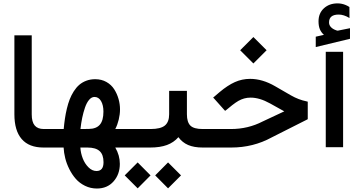

<svg xmlns="http://www.w3.org/2000/svg" viewBox="-20 -856 2064 1114"><path d="M254.9 0H232.4Q148.4 0 106 -49.1Q63.5 -98.1 63.5 -192.9V-641.1V-650.9H73.2H154.3H164.1V-641.1V-192.4Q164.1 -148.4 181.4 -127.9Q198.7 -107.4 233.9 -107.4H254.9Q267.1 -107.4 267.1 -57.1V-51.8Q267.1 0 254.9 0Z M738.8 0H648.9Q675.3 45.4 675.3 94.7Q675.3 155.3 638.9 196.5Q602.5 237.8 542 237.8Q505.4 237.8 473.4 222.2Q441.4 206.5 419.7 181.6Q397.9 156.7 382.1 125Q366.2 93.3 358.4 61.5Q350.6 29.8 349.1 0H249.5Q237.3 0 237.3 -51.8V-57.1Q237.3 -107.4 249.5 -107.4H349.6Q352.5 -139.2 356.7 -167.5Q360.8 -195.8 367.9 -225.6Q375 -255.4 384.5 -279.8Q394 -304.2 408.2 -326.4Q422.4 -348.6 439.9 -363.8Q457.5 -378.9 481 -387.7Q504.4 -396.5 532.2 -396.5Q568.8 -396.5 597.4 -380.4Q626 -364.3 642.6 -338.1Q659.2 -312 667.7 -282Q676.3 -252 676.3 -221.2Q676.3 -192.4 668.9 -162.1Q661.6 -131.8 648.9 -107.4H738.8Q751 -107.4 751 -57.1V-51.8Q751 0 738.8 0ZM580.6 85.4Q580.6 41 557.9 20.5Q535.2 0 487.3 0H446.3Q448.2 32.2 460 62.7Q471.7 93.3 493.2 114.7Q514.6 136.2 540 136.2Q580.6 136.2 580.6 85.4ZM580.1 -208.5Q580.1 -246.1 566.2 -269.8Q552.2 -293.5 528.3 -293.5Q511.2 -293.5 497.1 -276.9Q482.9 -260.3 473.1 -231.7Q463.4 -203.1 457 -172.6Q450.7 -142.1 446.8 -107.4L495.1 -107.9Q538.6 -108.4 559.3 -132.6Q580.1 -156.7 580.1 -208.5Z M880.4 161.6 955.1 86.4 1030.3 161.6 955.1 236.8ZM703.6 161.6 778.8 86.4 853.5 161.6 778.8 236.8ZM1166.5 0H1156.2Q1106 0 1071.8 -14.6Q1037.6 -29.3 1015.1 -60.1Q988.3 -29.3 948.5 -14.6Q908.7 0 851.1 0H733.4Q721.2 0 721.2 -51.8V-57.1Q721.2 -107.4 733.4 -107.4H853.5Q912.1 -107.4 936.8 -127.9Q961.4 -148.4 961.4 -192.9V-318.8V-328.6H971.2H1054.7H1064.5V-318.8V-192.9Q1064.5 -147.5 1084.5 -127.4Q1104.5 -107.4 1155.8 -107.4H1166.5Q1178.7 -107.4 1178.7 -57.1V-51.8Q1178.7 0 1166.5 0Z M1373.5 -564.5 1450.2 -641.1 1526.9 -564.5 1450.2 -487.8ZM1161.6 -107.4H1320.3Q1419.4 -107.4 1504.4 -151.4L1629.4 -210L1546.9 -255.9Q1486.3 -289.6 1434.1 -289.6Q1414.1 -289.6 1396.7 -284.7Q1379.4 -279.8 1363.5 -270.8Q1347.7 -261.7 1327.6 -246.1L1293.5 -218.3L1286.1 -212.9L1279.8 -219.7L1223.6 -282.7L1216.8 -290L1224.6 -296.4L1254.4 -321.8Q1300.8 -360.8 1342.5 -379.6Q1384.3 -398.4 1431.2 -398.4Q1502.4 -398.4 1575.7 -356L1668 -302.7Q1712.4 -277.3 1757.8 -268.1L1765.6 -266.1V-258.3V-170.4V-164.6L1760.3 -161.6L1556.2 -58.6Q1449.2 0 1321.3 0H1161.6Q1149.4 0 1149.4 -51.8V-57.1Q1149.4 -107.4 1161.6 -107.4Z M1879.9 -555.4H1960.9H1970.7V-547.1V-10.2V-1.9H1960.9H1879.9H1870.1V-10.2V-547.1V-555.4ZM2007.8 -751.5Q1974.6 -771.5 1945.3 -771.5Q1889.2 -771.5 1889.2 -726.1Q1889.2 -718.3 1891.6 -711.9Q1894 -705.6 1898.9 -700Q1903.8 -694.3 1911.6 -689.2Q1919.4 -684.1 1930.7 -680.2Q1932.6 -679.7 1933.8 -679.2Q1935.1 -678.7 1936.5 -678.5Q1938 -678.2 1939.5 -678.2Q1940.4 -678.2 1940.9 -678.2Q1941.4 -678.2 1942.9 -678.7Q1955.6 -681.2 1979 -686Q2002.4 -690.9 2010.7 -692.4V-630.9L1812 -583V-643.1Q1835.9 -648.4 1859.4 -653.8Q1842.8 -668.9 1835.4 -687.5Q1828.1 -706.1 1828.1 -732.4Q1828.1 -779.3 1859.4 -807.9Q1890.6 -836.4 1938.5 -836.4Q1950.7 -836.4 1962.6 -834Q1974.6 -831.5 1985.6 -826.9Q1996.6 -822.3 2007.3 -815.4Z"/></svg>

Font: Shabnam Medium FD
Style: Medium-FD
Weight: 500
Foundry: DejaVu fonts team - Redesigned by Saber Rastikerdar - Based on Vazir font
Version: Version 5.0.0